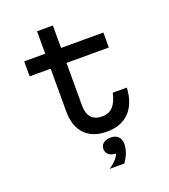

<svg xmlns="http://www.w3.org/2000/svg" viewBox="-175 -880 1100 1253"><g transform="rotate(-20 375.0 -253.0)"><path d="M340 -756V-600H634V-496H340V-200Q340 -145 365.5 -116.5Q391 -88 440 -88Q488 -88 516 -118.5Q544 -149 557 -210H655Q649 -101 592 -42.5Q535 16 436 16Q337 16 283.5 -40.5Q230 -97 230 -200V-496H84V-600H230V-756ZM442 170Q411 170 392.5 155Q374 140 374 115Q374 90 392.5 75Q411 60 442 60Q473 60 491.5 75Q510 90 510 115Q510 140 491.5 155Q473 170 442 170ZM368 250Q404 226 423 202Q442 178 442 162V60Q477 60 495.5 78Q514 96 514 130Q514 159 502.5 190Q491 221 470 250Z"/></g></svg>

Font: Martian Mono SemiExpanded
Style: Regular
Weight: 400
Width: 6
Monospace: yes
Designer: Roman Shamin
Foundry: Evil Martians
Version: Version 1.000